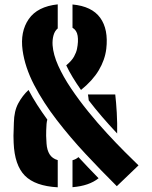

<svg xmlns="http://www.w3.org/2000/svg" viewBox="-20 -828 679 858"><path d="M502 4Q433 -64.5 363 -139.5Q293 -214.5 233 -292.5Q173 -370.5 132.2 -449Q91.5 -527.5 81 -603Q69.5 -686.5 108.5 -742.8Q147.5 -799 238 -808.5V-701Q224.5 -690 219 -669.8Q213.5 -649.5 215 -626Q218 -584 240.2 -534.5Q262.5 -485 297.5 -433Q332.5 -381 374 -329.8Q415.5 -278.5 457.8 -232.8Q500 -187 537 -150Q574 -113 599 -89ZM342 -426Q321 -456 304.5 -483.2Q288 -510.5 276 -536Q301 -557 311 -575.5Q321 -594 324 -609Q331 -643 327 -668Q323 -693 304 -704V-808Q390.5 -800 427.8 -748.5Q465 -697 455 -610Q449 -560.5 421.5 -514.2Q394 -468 342 -426ZM238 9Q137 3.5 91 -43.2Q45 -90 41 -190Q40 -209 40.2 -221Q40.5 -233 41 -245.8Q41.5 -258.5 42 -280Q43 -332 61.8 -366.5Q80.5 -401 107.5 -426Q125 -392.5 146.2 -359.5Q167.5 -326.5 191.5 -293.5Q189 -285.5 188 -274Q187 -256.5 186.5 -245.2Q186 -234 186.2 -221Q186.5 -208 188 -186Q190 -157 201.8 -138.2Q213.5 -119.5 238 -112.5ZM503.5 -231.5Q430.5 -309 376.5 -379.5Q376 -386 375 -392.5Q374 -399 373 -406H495Q499 -372 501.8 -324.5Q504.5 -277 503.5 -231.5ZM304 8.5V-112Q320.5 -116.5 330.5 -126Q375.5 -77.5 420.5 -31.5Q378.5 2.5 304 8.5Z"/></svg>

Font: Big Shoulders Stencil Text Black
Style: Regular
Weight: 900
Designer: Patric King
Foundry: XO Type Co
Version: Version 1.000